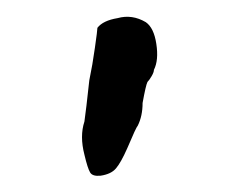

<svg xmlns="http://www.w3.org/2000/svg" viewBox="-20 -684 276 232"><path d="M122.1 -662.1Q139.6 -667 156.2 -657.2Q166 -650.4 168.9 -630.9Q171.9 -611.3 166 -599.6Q166 -596.7 163.1 -591.8Q160.2 -586.9 158.2 -585Q156.2 -581.1 152.3 -559.6Q152.3 -543.9 146.5 -532.2Q144.5 -530.3 133.8 -504.9Q126 -487.3 120.1 -480.5Q114.3 -473.6 101.6 -471.7Q91.8 -470.7 88.9 -475.6Q85.9 -480.5 82 -497.1Q76.2 -519.5 82 -537.1Q84 -550.8 87.9 -586.9Q91.8 -605.5 94.7 -626.5Q97.7 -647.5 97.7 -650.4Q104.5 -659.2 122.1 -662.1Z"/></svg>

Font: JasonHandwriting2
Style: Regular
Weight: 400
Version: Version 1.05.10